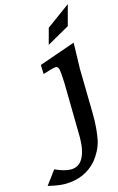

<svg xmlns="http://www.w3.org/2000/svg" viewBox="-338 -897 787 1283"><g transform="rotate(-15 55.0 -255.0)"><path d="M-101.6 210Q-36.1 239.7 7.3 239.7Q62.5 239.7 90.6 189.9Q118.7 140.1 119.6 49.3L113.8 -330.1V-329.1Q112.3 -364.3 110.6 -387.5Q108.9 -410.6 106.9 -420.9Q101.6 -447.3 84.5 -447.3Q74.7 -447.3 52.2 -440.9Q29.8 -434.6 -4.9 -423.8L-7.3 -486.8L243.2 -574.2L238.3 -394V-395L243.7 -94.2Q245.1 -31.7 240.5 18.3Q235.8 68.4 228.5 102.1Q219.7 137.2 203.4 168.5Q187 199.7 164.6 227.5Q81.5 323.2 -57.1 323.2Q-80.1 323.2 -108.9 318.6Q-137.7 314 -172.4 305.7ZM78.6 -603 108.4 -713.4 272 -833 233.9 -690.9Z"/></g></svg>

Font: IranNastaliq
Style: Regular
Weight: 400
Designer: Hossein Zahedi
Version: Version 1.5